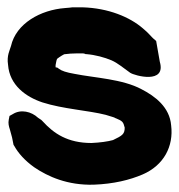

<svg xmlns="http://www.w3.org/2000/svg" viewBox="-20 -509 489 525"><path d="M2 -332C6 -276 51 -244 96 -229C152 -211 222 -207 269 -195C281 -191 290 -189 294 -187L295 -186H296C315 -178 317 -176 321 -160C321 -142 314 -138 289 -126C275 -122 253 -119 230 -118C165 -118 127 -144 97 -177L95 -179L93 -181C91 -182 89 -184 84 -187C66 -204 37 -211 15 -197L6 -192L4 -182C2 -172 4 -164 7 -155L13 -133L17 -113L19 -110C30 -90 48 -70 73 -52C111 -26 165 -2 236 -4C291 -6 335 -17 370 -32C428 -57 455 -109 448 -166C444 -216 404 -246 367 -265C315 -293 239 -296 184 -307C161 -311 149 -315 141 -321L137 -324L132 -325V-331C133 -335 134 -344 136 -348C142 -353 155 -361 157 -361H158H159C167 -362 177 -363 190 -363H206C206 -363 209 -363 212 -362L214 -361H216C241 -359 266 -352 285 -344C303 -336 316 -324 336 -310C348 -302 435 -278 417 -340L407 -397L400 -403C396 -406 385 -420 370 -432C335 -462 277 -487 205 -489H180H178C173 -488 168 -488 158 -487C91 -482 24 -445 10 -383C7 -372 -2 -357 2 -332Z"/></svg>

Font: SolarCharger
Style: 1050
Weight: 1000
Designer: Mew Too
Foundry: Cannot Into Space Fonts/KineticPlasma Fonts
Version: Version 1.100